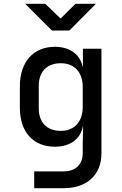

<svg xmlns="http://www.w3.org/2000/svg" viewBox="-20 -805 640 1005"><path d="M252 -645H343L482 -785H375L297 -708L217 -785H112ZM159 180H314C435 180 511 110 511 -2V-550H414V-455H413C399 -521 345 -560 267 -560C154 -560 84 -480 84 -354V-241C84 -114 154 -37 267 -37C346 -37 401 -76 414 -144H415L413 -49V-3C413 56 375 92 314 92H159ZM298 -120C225 -120 183 -165 183 -237V-357C183 -429 225 -474 298 -474C369 -474 413 -428 413 -349V-246C413 -167 369 -120 298 -120Z"/></svg>

Font: JetBrains Mono Medium
Style: Regular
Weight: 436
Monospace: yes
Designer: Philipp Nurullin, Konstantin Bulenkov
Foundry: JetBrains
Version: Version 2.305